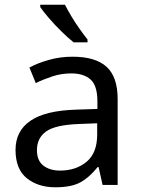

<svg xmlns="http://www.w3.org/2000/svg" viewBox="-20 -786 601 816"><path d="M288 -545Q386 -545 433 -502Q480 -459 480 -365V0H416L399 -76H395Q360 -32 321.5 -11Q283 10 215 10Q142 10 94 -28.5Q46 -67 46 -149Q46 -229 109 -272.5Q172 -316 303 -320L394 -323V-355Q394 -422 365 -448Q336 -474 283 -474Q241 -474 203 -461.5Q165 -449 132 -433L105 -499Q140 -518 188 -531.5Q236 -545 288 -545ZM314 -259Q214 -255 175.5 -227Q137 -199 137 -148Q137 -103 164.5 -82Q192 -61 235 -61Q303 -61 348 -98.5Q393 -136 393 -214V-262ZM256 -766Q267 -744 283.5 -716.5Q300 -689 318.5 -663Q337 -637 352 -618V-606H293Q270 -624 241 -652.5Q212 -681 187.5 -709.5Q163 -738 151 -756V-766Z"/></svg>

Font: Noto Sans Limbu
Style: Regular
Weight: 400
Designer: Monotype Design Team
Foundry: Monotype Imaging Inc.
Version: Version 2.004; ttfautohint (v1.8.4.7-5d5b)